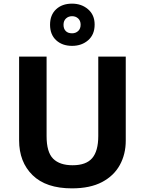

<svg xmlns="http://www.w3.org/2000/svg" viewBox="-20 -1025 796 1055"><path d="M671 -252Q671 -178 638.5 -118.5Q606 -59 540.5 -24.5Q475 10 375 10Q233 10 159 -62.5Q85 -135 85 -254V-714H236V-277Q236 -189 272 -153Q308 -117 379 -117Q453 -117 486.5 -156Q520 -195 520 -278V-714H671ZM376.1 -773Q322 -773 288.5 -804Q255 -835 255 -889Q255 -943 288.3 -974Q321.5 -1005 375.9 -1005Q428 -1005 464 -974Q500 -943 500 -890.1Q500 -835 464.5 -804Q429 -773 376.1 -773ZM376 -842Q396 -842 409.5 -854.6Q423 -867.2 423 -889.1Q423 -911 409.6 -923.5Q396.2 -936 376.1 -936Q356 -936 342.5 -923.4Q329 -910.8 329 -888.9Q329 -867 341.2 -854.5Q353.3 -842 376 -842Z"/></svg>

Font: Noto Sans New Tai Lue
Style: Regular
Weight: 400
Designer: Monotype Design Team
Foundry: Monotype Imaging Inc.
Version: Version 2.003